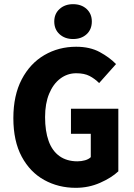

<svg xmlns="http://www.w3.org/2000/svg" viewBox="-20 -888 640 920"><path d="M343 12Q260 12 192 -25.5Q124 -63 84 -137.5Q44 -212 44 -322Q44 -431 84 -507.5Q124 -584 192.5 -624Q261 -664 345 -664Q411 -664 458 -638.5Q505 -613 536 -581L455 -490Q434 -511 409 -524Q384 -537 345 -537Q303 -537 269 -511.5Q235 -486 215.5 -439Q196 -392 196 -327Q196 -260 213 -212.5Q230 -165 265 -140Q300 -115 351 -115Q370 -115 387.5 -120Q405 -125 415 -135V-247H320V-367H547V-67Q514 -36 459.5 -12Q405 12 343 12ZM330 -701Q291 -701 265.5 -724Q240 -747 240 -785Q240 -822 265.5 -845Q291 -868 330 -868Q370 -868 395 -845Q420 -822 420 -785Q420 -747 395 -724Q370 -701 330 -701Z"/></svg>

Font: Source Code Pro ExtraLight
Style: Bold
Weight: 700
Monospace: yes
Version: Version 1.018;hotconv 1.0.116;makeotfexe 2.5.65601